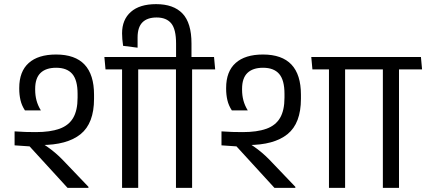

<svg xmlns="http://www.w3.org/2000/svg" viewBox="-20 -908 2060 928"><path d="M648 -593.5H570V0H648ZM519 -572.5H759.5L754 -632.5H513.5ZM484.5 -632.5 490 -572.5H728.5L723 -632.5ZM407.5 0V-5L300 -117.5Q280 -139 262.8 -155Q245.5 -171 227 -185.2Q208.5 -199.5 184 -215V-240L50.5 -273V-205.5L123 -200.5L306.5 0ZM434.5 -450.5Q434.5 -547 388.8 -595.8Q343 -644.5 251 -644.5Q164.5 -644.5 118.8 -603.5Q73 -562.5 73 -483V-478.5Q73 -450 79 -424Q85 -398 100.5 -374.5H177.5Q163 -398 156.5 -422.5Q150 -447 150 -474.5V-478.5Q150 -530.5 176 -555.5Q202 -580.5 251.5 -580.5Q303.5 -580.5 329.2 -550.8Q355 -521 355 -454.5V-436Q355 -374.5 333.5 -338Q312 -301.5 267.2 -285.5Q222.5 -269.5 153 -269.5Q127.5 -269.5 103.8 -270.2Q80 -271 50.5 -273L97.5 -210Q119 -208.5 138 -207.8Q157 -207 177.5 -207Q304.5 -207 369.5 -259.5Q434.5 -312 434.5 -430.5Z M908.5 0V-593.5H830.5V0ZM1020 -572.5 1014.5 -632.5H718.5L725 -572.5ZM734.5 -888Q655 -888 612.5 -850.5Q570 -813 570 -747Q570 -733.5 571.2 -718.8Q572.5 -704 575 -686.5L645 -677.5V-726.5Q645 -776.5 668.5 -800Q692 -823.5 737 -823.5Q784 -823.5 807.5 -795.2Q831 -767 831 -697V-623.5H905.5V-698Q905.5 -797 862.2 -842.5Q819 -888 734.5 -888Z M1648 -593.5H1570V0H1648ZM1519 -572.5H1759.5L1754 -632.5H1513.5ZM1484.5 -632.5 1490 -572.5H1728.5L1723 -632.5ZM1407.5 0V-5L1300 -117.5Q1280 -139 1262.8 -155Q1245.5 -171 1227 -185.2Q1208.5 -199.5 1184 -215V-240L1050.5 -273V-205.5L1123 -200.5L1306.5 0ZM1434.5 -450.5Q1434.5 -547 1388.8 -595.8Q1343 -644.5 1251 -644.5Q1164.5 -644.5 1118.8 -603.5Q1073 -562.5 1073 -483V-478.5Q1073 -450 1079 -424Q1085 -398 1100.5 -374.5H1177.5Q1163 -398 1156.5 -422.5Q1150 -447 1150 -474.5V-478.5Q1150 -530.5 1176 -555.5Q1202 -580.5 1251.5 -580.5Q1303.5 -580.5 1329.2 -550.8Q1355 -521 1355 -454.5V-436Q1355 -374.5 1333.5 -338Q1312 -301.5 1267.2 -285.5Q1222.5 -269.5 1153 -269.5Q1127.5 -269.5 1103.8 -270.2Q1080 -271 1050.5 -273L1097.5 -210Q1119 -208.5 1138 -207.8Q1157 -207 1177.5 -207Q1304.5 -207 1369.5 -259.5Q1434.5 -312 1434.5 -430.5Z M1908.5 0V-593.5H1830.5V0ZM2020 -572.5 2014.5 -632.5H1718.5L1725 -572.5Z"/></svg>

Font: Anek Devanagari Medium
Style: Regular
Weight: 400
Version: Version 1.003